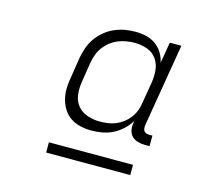

<svg xmlns="http://www.w3.org/2000/svg" viewBox="-79 -794 758 688"><g transform="rotate(15 300.0 -449.5)"><path d="M281 -317Q261 -317 241 -321.5Q221 -326 204.5 -337Q188 -348 177.5 -364.5Q167 -381 162 -400.5Q157 -420 157.5 -441Q158 -462 162 -482L174 -559Q178 -579 184.5 -597.5Q191 -616 203 -633Q215 -650 231.5 -663.5Q248 -677 266.5 -685Q285 -693 304.5 -696.5Q324 -700 343 -700Q364 -700 383.5 -695.5Q403 -691 419 -679.5Q435 -668 445 -651.5Q455 -635 459 -616L472 -694H515L463 -383Q463 -378 463.5 -372.5Q464 -367 467.5 -363Q471 -359 476 -357.5Q481 -356 486 -356H498V-317H480Q466 -317 453 -321Q440 -325 431.5 -334Q423 -343 420.5 -356.5Q418 -370 421 -383V-389Q410 -371 394 -356.5Q378 -342 359.5 -333Q341 -324 321 -320.5Q301 -317 281 -317ZM302 -356Q317 -356 332 -358Q347 -360 361.5 -366Q376 -372 388.5 -381.5Q401 -391 410.5 -403.5Q420 -416 425.5 -430.5Q431 -445 433 -460L446 -537Q450 -560 448 -584Q446 -608 433 -626.5Q420 -645 398 -653Q376 -661 352 -661Q337 -661 321.5 -658.5Q306 -656 291 -650Q276 -644 263 -634Q250 -624 240 -611Q230 -598 224.5 -583Q219 -568 216 -553L204 -476Q200 -452 203 -428.5Q206 -405 220 -388Q234 -371 256.5 -363.5Q279 -356 302 -356ZM458 -199H146V-237H458Z"/></g></svg>

Font: Iosevka Curly Slab XLtEx
Style: Italic
Weight: 200
Width: 7
Italic angle: -9°
Monospace: yes
Designer: Belleve Invis
Foundry: Belleve Invis
Version: Version 11.1.0; ttfautohint (v1.8.3)